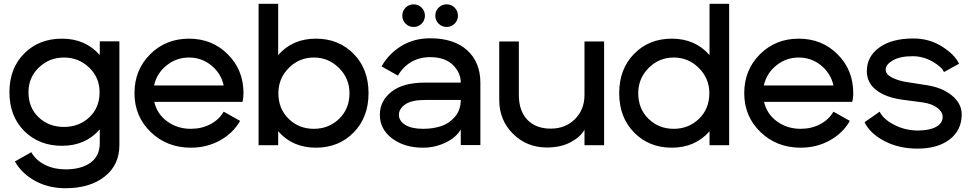

<svg xmlns="http://www.w3.org/2000/svg" viewBox="-20 -770 5149 1018"><path d="M131 -281Q131 -199 185 -148Q239 -97 319 -97Q399 -97 453.5 -148Q508 -199 508 -281Q508 -359 452.5 -412Q397 -465 319 -465Q241 -465 186 -412Q131 -359 131 -281ZM509 -11V-84Q433 3 309 3Q187 3 108.5 -75.5Q30 -154 30 -281Q30 -408 108.5 -486.5Q187 -565 309 -565Q433 -565 509 -478V-551H613V-1Q613 105 534.5 166.5Q456 228 327 228Q238 228 167 189.5Q96 151 59 86L146 37Q170 80 218.5 104Q267 128 327 128Q411 128 460 92.5Q509 57 509 -11Z M1166 -178 1253 -129Q1216 -64 1146.5 -25.5Q1077 13 992 13Q865 13 779 -70Q693 -153 693 -276Q693 -399 776 -482Q859 -565 982 -565Q1105 -565 1188 -482Q1271 -399 1271 -276Q1271 -263 1269.5 -251.5Q1268 -240 1267 -235L1265 -230H798Q813 -165 867 -126Q921 -87 992 -87Q1049 -87 1095.5 -111.5Q1142 -136 1166 -178ZM797 -317H1166Q1152 -381 1100.5 -423Q1049 -465 982 -465Q915 -465 863 -423Q811 -381 797 -317Z M1455 0H1351V-750H1455V-478Q1531 -565 1655 -565Q1776 -565 1855 -484.5Q1934 -404 1934 -276Q1934 -148 1855 -67.5Q1776 13 1655 13Q1531 13 1455 -74ZM1456 -276Q1456 -193 1510.5 -140Q1565 -87 1644 -87Q1723 -87 1778 -140Q1833 -193 1833 -276Q1833 -354 1777.5 -409.5Q1722 -465 1644 -465Q1566 -465 1511 -409.5Q1456 -354 1456 -276Z M2305.5 -644.5Q2288 -662 2288 -687Q2288 -712 2305.5 -729.5Q2323 -747 2348 -747Q2373 -747 2390.5 -729.5Q2408 -712 2408 -687Q2408 -662 2390.5 -644.5Q2373 -627 2348 -627Q2323 -627 2305.5 -644.5ZM2130.5 -644.5Q2113 -662 2113 -687Q2113 -712 2130.5 -729.5Q2148 -747 2173 -747Q2198 -747 2215.5 -729.5Q2233 -712 2233 -687Q2233 -662 2215.5 -644.5Q2198 -627 2173 -627Q2148 -627 2130.5 -644.5ZM2223 -87Q2274 -87 2317 -100.5Q2360 -114 2391.5 -150Q2423 -186 2423 -240H2233Q2162 -240 2128.5 -216.5Q2095 -193 2095 -161Q2095 -129 2128.5 -108Q2162 -87 2223 -87ZM2423 -332Q2423 -385 2381 -426Q2339 -467 2261 -467Q2203 -467 2159 -440.5Q2115 -414 2090 -369L2003 -418Q2042 -486 2108.5 -526.5Q2175 -567 2261 -567Q2387 -567 2457 -503.5Q2527 -440 2527 -331V-1H2423V-84Q2399 -41 2342.5 -14Q2286 13 2223 13Q2124 13 2059 -36Q1994 -85 1994 -161Q1994 -235 2055.5 -283.5Q2117 -332 2233 -332Z M3183 0H3079V-82Q3058 -44 3005.5 -16Q2953 12 2880 12Q2773 12 2700 -60.5Q2627 -133 2627 -240V-550H2731V-267Q2731 -182 2776 -135Q2821 -88 2900 -88Q2978 -88 3028.5 -138.5Q3079 -189 3079 -267V-550H3183Z M3742 0V-74Q3666 13 3542 13Q3421 13 3342 -67.5Q3263 -148 3263 -276Q3263 -404 3342 -484.5Q3421 -565 3542 -565Q3666 -565 3742 -478V-750H3846V0ZM3364 -276Q3364 -193 3418.5 -140Q3473 -87 3552 -87Q3631 -87 3686 -140Q3741 -193 3741 -276Q3741 -354 3685.5 -409.5Q3630 -465 3552 -465Q3474 -465 3419 -409.5Q3364 -354 3364 -276Z M4399 -178 4486 -129Q4449 -64 4379.5 -25.5Q4310 13 4225 13Q4098 13 4012 -70Q3926 -153 3926 -276Q3926 -399 4009 -482Q4092 -565 4215 -565Q4338 -565 4421 -482Q4504 -399 4504 -276Q4504 -263 4502.5 -251.5Q4501 -240 4500 -235L4498 -230H4031Q4046 -165 4100 -126Q4154 -87 4225 -87Q4282 -87 4328.5 -111.5Q4375 -136 4399 -178ZM4030 -317H4399Q4385 -381 4333.5 -423Q4282 -465 4215 -465Q4148 -465 4096 -423Q4044 -381 4030 -317Z M4767 -241Q4677 -253 4626.5 -292Q4576 -331 4576 -393Q4576 -470 4642 -518Q4708 -566 4823 -566Q4907 -566 4974.5 -523.5Q5042 -481 5065 -432L4985 -388Q4973 -416 4923.5 -444Q4874 -472 4819 -472Q4752 -472 4714 -450Q4676 -428 4676 -401Q4676 -376 4709 -359Q4742 -342 4787 -335L4890 -319Q4977 -306 5028 -263Q5079 -220 5079 -164Q5079 -80 5015.5 -31Q4952 18 4845 18Q4746 18 4669.5 -22Q4593 -62 4564 -122L4644 -178Q4663 -138 4721.5 -108Q4780 -78 4847 -78Q4907 -78 4942.5 -97Q4978 -116 4978 -151Q4978 -177 4949.5 -198.5Q4921 -220 4873 -227Z"/></svg>

Font: Edgecutting Lite Sharp
Style: Medium
Weight: 500
Designer: RandomMaerks (Nguyen Gia Bao)
Version: Version 1.0